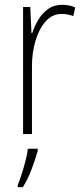

<svg xmlns="http://www.w3.org/2000/svg" viewBox="-20 -558 344 799"><path d="M238 -538Q252 -538 266 -535.5Q280 -533 293 -527L285 -491Q275 -495 263 -497.5Q251 -500 237 -500Q197 -500 169.5 -468.5Q142 -437 127.5 -387.5Q113 -338 113 -283V0H76V-529H106L111 -420H114Q123 -448 139 -475Q155 -502 179.5 -520Q204 -538 238 -538ZM137 70Q127 105 111.5 146.5Q96 188 75 221H54V212Q61 195 70 167Q79 139 86.5 110Q94 81 96 61H137Z"/></svg>

Font: Noto Sans Khmer Condensed ExtraLight
Style: Regular
Weight: 200
Width: 3
Designer: Danh Hong and the Monotype Design Team
Foundry: Monotype Imaging Inc.
Version: Version 2.004; ttfautohint (v1.8.4.7-5d5b)